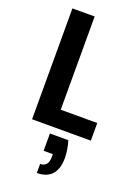

<svg xmlns="http://www.w3.org/2000/svg" viewBox="-181 -773 821 1136"><g transform="rotate(20 230.0 -204.5)"><path d="M197 43H313Q330 100 330 151Q330 217 298.5 253Q267 289 204 289V232Q255 232 255 170V152H197ZM69 -698H209V-111H439V0H69Z"/></g></svg>

Font: SVN-Poppins SemiBold
Style: Regular
Weight: 600
Designer: Ninad Kale (Devanagari), Jonny Pinhorn (Latin)
Foundry: Indian Type Foundry
Version: Version 3.002 2017